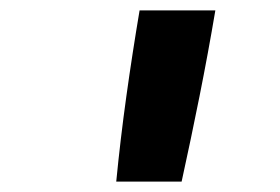

<svg xmlns="http://www.w3.org/2000/svg" viewBox="-20 -792 540 370"><path d="M204 -442Q212 -524 223.5 -606.5Q235 -689 249 -772H395Q381 -689 364.5 -606.5Q348 -524 330 -442Z"/></svg>

Font: Iosevka Aile Extrabold
Style: Italic
Weight: 800
Italic angle: -9°
Designer: Belleve Invis
Foundry: Belleve Invis
Version: Version 31.1.0; ttfautohint (v1.8.4)